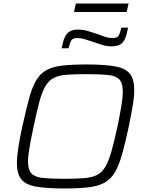

<svg xmlns="http://www.w3.org/2000/svg" viewBox="-20 -1062 826 1090"><path d="M346 8Q244 8 185 -2.5Q126 -13 101 -44Q76 -75 76 -135Q76 -172 84 -224Q92 -276 107 -345Q128 -439 145 -502.5Q162 -566 184.5 -604.5Q207 -643 242 -663Q277 -683 332.5 -689.5Q388 -696 472 -696Q575 -696 634 -685Q693 -674 717.5 -643Q742 -612 742 -551Q742 -513 733.5 -462.5Q725 -412 711 -343Q691 -250 673.5 -187.5Q656 -125 633.5 -86Q611 -47 576 -26.5Q541 -6 485.5 1Q430 8 346 8ZM345 -47Q411 -47 455.5 -50.5Q500 -54 528.5 -67.5Q557 -81 576.5 -112.5Q596 -144 612 -200Q628 -256 647 -344Q661 -412 669 -460.5Q677 -509 677 -543Q677 -591 657 -611.5Q637 -632 592 -636.5Q547 -641 472 -641Q406 -641 361.5 -638Q317 -635 288 -621Q259 -607 239.5 -575.5Q220 -544 204.5 -488Q189 -432 171 -344Q161 -298 154 -261.5Q147 -225 143 -196Q139 -167 139 -144Q139 -97 159.5 -76.5Q180 -56 225.5 -51.5Q271 -47 345 -47ZM330 -788Q337 -826 347 -849Q357 -872 375 -883Q393 -894 424 -894Q453 -894 480.5 -885.5Q508 -877 535 -868Q556 -860 576.5 -853Q597 -846 621 -846Q645 -846 653 -859Q661 -872 669 -905H707Q700 -867 690.5 -844Q681 -821 663 -810Q645 -799 614 -799Q584 -799 557 -808Q530 -817 503 -826Q481 -833 460.5 -839.5Q440 -846 417 -846Q394 -846 385.5 -833.5Q377 -821 369 -788ZM400 -994 411 -1042H710L699 -994Z"/></svg>

Font: Saira SemiExpanded Light
Style: Italic
Weight: 300
Width: 6
Italic angle: -12°
Designer: Hector Gatti with collaboration of the Omnibus-Type team
Foundry: Omnibus-Type
Version: Version 1.101